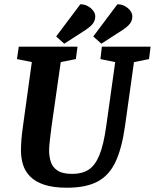

<svg xmlns="http://www.w3.org/2000/svg" viewBox="-20 -866 723 897"><path d="M293.3 11Q228.7 11 186.7 -3Q144.7 -16.9 120.8 -41.5Q96.9 -66.1 87.4 -97.1Q77.9 -128.1 77.9 -163.1Q77.9 -211.1 86.9 -273.7L128.7 -576L59.2 -590L67.7 -648H342.1L334.4 -590L263.8 -576L221.1 -277.6Q216.3 -242.7 212.9 -210.5Q209.4 -178.3 209.4 -164.1Q209.4 -134.7 217.5 -109.6Q225.6 -84.5 249 -69.1Q272.4 -53.6 317.7 -53.6Q362.4 -53.6 393 -72.6Q423.6 -91.6 443.9 -140.2Q464.2 -188.9 476.4 -277.6L518.2 -575.8L449.1 -590L456 -648H683.5L676.3 -590L605.9 -575.8L564.2 -278.2Q549.7 -173.6 519.7 -109.8Q489.7 -46.1 435.5 -17.6Q381.2 11 293.3 11ZM453.5 -661.9 415.7 -695.7 528.3 -845.8Q546 -846.5 561.7 -838.3Q577.5 -830.2 587.9 -817Q598.3 -803.9 598.3 -789.6Q598.3 -770.8 587.9 -756.7Q577.6 -742.7 553.8 -726.6ZM280.2 -661.9 242.4 -695.7 355 -845.8Q372.6 -846.5 388.4 -838.3Q404.2 -830.2 414.6 -817Q425 -803.9 425 -789.6Q425 -770.8 414.6 -756.7Q404.2 -742.7 380.5 -726.6Z"/></svg>

Font: Faustina Light
Style: Italic
Weight: 300
Italic angle: -8°
Designer: Alfonso Garcia
Foundry: http://www.omnibus-type.com
Version: Version 1.200